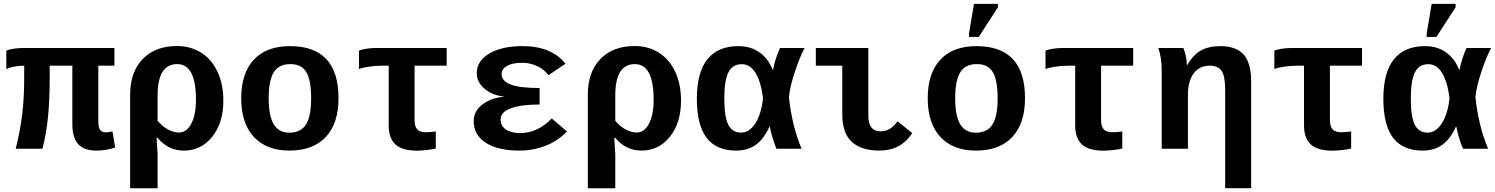

<svg xmlns="http://www.w3.org/2000/svg" viewBox="-20 -780 7841 1007"><path d="M495.6 -435.5V-147.9Q495.6 -112.8 504.4 -99.4Q513.2 -85.9 536.6 -85.9Q552.2 -85.9 569.8 -91.3L584 -6.3Q536.6 9.8 485.4 9.8Q420.4 9.8 389.9 -24.4Q359.4 -58.6 359.4 -129.4V-435.5H240.7V-375Q240.7 -254.4 231.7 -165.8Q222.7 -77.1 202.6 0H62.5Q85.9 -94.2 96.4 -180.4Q106.9 -266.6 106.9 -371.1V-435.5Q79.1 -435.5 53.2 -430.4Q27.3 -425.3 13.2 -417.5V-514.2Q27.3 -521 53.2 -524.7Q79.1 -528.3 102.1 -528.3H580.1V-435.5Z M1151.4 -252Q1151.4 -135.7 1093.3 -63Q1035.2 9.8 943.8 9.8Q861.8 9.8 806.6 -57.1H801.3L806.6 28.8V207.5H662.6V-283.7Q662.6 -402.3 728.5 -470.5Q794.4 -538.6 908.2 -538.6Q979.5 -538.6 1034.9 -503.9Q1090.3 -469.2 1120.8 -403.8Q1151.4 -338.4 1151.4 -252ZM1007.8 -256.8Q1007.8 -443.8 909.2 -443.8Q806.6 -443.8 806.6 -279.3V-146.5Q830.6 -117.7 860.4 -101.3Q890.1 -85 919.4 -85Q959 -85 983.4 -131.6Q1007.8 -178.2 1007.8 -256.8Z M1755.4 -264.6Q1755.4 -133.3 1689 -61.8Q1622.6 9.8 1498 9.8Q1377.9 9.8 1311.5 -61.8Q1245.1 -133.3 1245.1 -264.6Q1245.1 -395.5 1311 -466.8Q1377 -538.1 1501 -538.1Q1755.4 -538.1 1755.4 -264.6ZM1611.8 -264.6Q1611.8 -358.4 1586.9 -401.1Q1562 -443.8 1502.9 -443.8Q1442.4 -443.8 1415.8 -400.9Q1389.2 -357.9 1389.2 -264.6Q1389.2 -170.4 1416.3 -127.2Q1443.4 -84 1496.6 -84Q1557.1 -84 1584.5 -126.7Q1611.8 -169.4 1611.8 -264.6Z M1985.8 -435.5Q1945.8 -435.5 1909.7 -429.7Q1873.5 -423.8 1862.8 -417.5V-514.2Q1874.5 -520 1900.6 -524.2Q1926.8 -528.3 1952.1 -528.3H2322.8V-435.5H2154.3V-152.3Q2154.3 -117.2 2168 -101.8Q2181.6 -86.4 2215.3 -86.4Q2234.4 -86.4 2265.6 -90.3V-1Q2250 3.4 2219 6.8Q2188 10.3 2169.4 10.3Q2089.8 10.3 2054.2 -22.2Q2018.6 -54.7 2018.6 -122.6V-435.5Z M2708 -82Q2799.8 -82 2874 -158.7L2953.6 -90.3Q2904.8 -40 2840.6 -15.1Q2776.4 9.8 2703.6 9.8Q2591.3 9.8 2527.8 -31.2Q2464.4 -72.3 2464.4 -145Q2464.4 -196.8 2510 -231.9Q2555.7 -267.1 2624.5 -272.5V-273.4Q2562 -279.8 2521.2 -314.7Q2480.5 -349.6 2480.5 -396.5Q2480.5 -460 2545.9 -499Q2611.3 -538.1 2721.2 -538.1Q2871.6 -538.1 2945.8 -445.8L2856.9 -385.7Q2834 -416 2797.1 -433.3Q2760.3 -450.7 2719.2 -450.7Q2667.5 -450.7 2639.2 -434.3Q2610.8 -418 2610.8 -391.1Q2610.8 -355 2658.7 -336.7Q2706.5 -318.4 2810.1 -318.4V-231.9Q2712.4 -231.9 2658.9 -211.9Q2605.5 -191.9 2605.5 -153.3Q2605.5 -119.6 2633.1 -100.8Q2660.6 -82 2708 -82Z M3551.8 -252Q3551.8 -135.7 3493.7 -63Q3435.5 9.8 3344.2 9.8Q3262.2 9.8 3207 -57.1H3201.7L3207 28.8V207.5H3063V-283.7Q3063 -402.3 3128.9 -470.5Q3194.8 -538.6 3308.6 -538.6Q3379.9 -538.6 3435.3 -503.9Q3490.7 -469.2 3521.2 -403.8Q3551.8 -338.4 3551.8 -252ZM3408.2 -256.8Q3408.2 -443.8 3309.6 -443.8Q3207 -443.8 3207 -279.3V-146.5Q3231 -117.7 3260.7 -101.3Q3290.5 -85 3319.8 -85Q3359.4 -85 3383.8 -131.6Q3408.2 -178.2 3408.2 -256.8Z M4015.6 -115.7Q3985.4 -49.8 3943.4 -20Q3901.4 9.8 3840.3 9.8Q3736.8 9.8 3685.8 -57.4Q3634.8 -124.5 3634.8 -261.7Q3634.8 -400.4 3690.2 -469.2Q3745.6 -538.1 3853 -538.1Q3917 -538.1 3963.1 -505.6Q4009.3 -473.1 4032.7 -413.6H4034.2Q4046.4 -474.1 4070.8 -528.3H4200.2Q4175.8 -483.9 4149.7 -405.8Q4123.5 -327.6 4117.7 -271.5Q4133.3 -120.6 4184.1 0H4052.2Q4028.3 -58.6 4017.6 -115.7ZM3778.8 -263.2Q3778.8 -167.5 3799.6 -126Q3820.3 -84.5 3867.2 -84.5Q3910.6 -84.5 3941.9 -133.8Q3973.1 -183.1 3981.9 -264.6Q3971.2 -351.6 3942.6 -397.5Q3914.1 -443.4 3871.1 -443.4Q3821.3 -443.4 3800 -399.9Q3778.8 -356.4 3778.8 -263.2Z M4592.3 9.8Q4496.6 9.8 4447 -36.4Q4397.5 -82.5 4397.5 -180.2V-435.5H4258.8V-528.3H4534.2V-174.8Q4534.2 -91.3 4598.1 -91.3Q4651.4 -91.3 4687 -144L4764.6 -82Q4705.1 9.8 4592.3 9.8Z M5356 -264.6Q5356 -133.3 5289.6 -61.8Q5223.1 9.8 5098.6 9.8Q4978.5 9.8 4912.1 -61.8Q4845.7 -133.3 4845.7 -264.6Q4845.7 -395.5 4911.6 -466.8Q4977.5 -538.1 5101.6 -538.1Q5356 -538.1 5356 -264.6ZM5212.4 -264.6Q5212.4 -358.4 5187.5 -401.1Q5162.6 -443.8 5103.5 -443.8Q5043 -443.8 5016.4 -400.9Q4989.7 -357.9 4989.7 -264.6Q4989.7 -170.4 5016.8 -127.2Q5043.9 -84 5097.2 -84Q5157.7 -84 5185.1 -126.7Q5212.4 -169.4 5212.4 -264.6ZM5062 -586.4V-602.5L5088.4 -759.8H5213.9V-741.7L5113.3 -586.4Z M5586.4 -435.5Q5546.4 -435.5 5510.3 -429.7Q5474.1 -423.8 5463.4 -417.5V-514.2Q5475.1 -520 5501.2 -524.2Q5527.3 -528.3 5552.7 -528.3H5923.3V-435.5H5754.9V-152.3Q5754.9 -117.2 5768.6 -101.8Q5782.2 -86.4 5815.9 -86.4Q5835 -86.4 5866.2 -90.3V-1Q5850.6 3.4 5819.6 6.8Q5788.6 10.3 5770 10.3Q5690.4 10.3 5654.8 -22.2Q5619.1 -54.7 5619.1 -122.6V-435.5Z M6405.8 207V-307.1Q6405.8 -378.9 6387.7 -407.2Q6369.6 -435.5 6324.7 -435.5Q6270.5 -435.5 6240.5 -394.8Q6210.4 -354 6210.4 -283.7V0H6072.8V-415.5Q6072.8 -475.6 6055.2 -528.3H6186.5Q6194.8 -509.3 6200 -483.6Q6205.1 -458 6205.1 -438H6206.5Q6237.8 -492.7 6278.8 -515.4Q6319.8 -538.1 6379.9 -538.1Q6463.4 -538.1 6502.7 -493.9Q6542 -449.7 6542 -352.1V207Z M6786.6 -435.5Q6746.6 -435.5 6710.4 -429.7Q6674.3 -423.8 6663.6 -417.5V-514.2Q6675.3 -520 6701.4 -524.2Q6727.5 -528.3 6752.9 -528.3H7123.5V-435.5H6955.1V-152.3Q6955.1 -117.2 6968.8 -101.8Q6982.4 -86.4 7016.1 -86.4Q7035.2 -86.4 7066.4 -90.3V-1Q7050.8 3.4 7019.8 6.8Q6988.8 10.3 6970.2 10.3Q6890.6 10.3 6855 -22.2Q6819.3 -54.7 6819.3 -122.6V-435.5Z M7616.2 -115.7Q7585.9 -49.8 7543.9 -20Q7502 9.8 7440.9 9.8Q7337.4 9.8 7286.4 -57.4Q7235.4 -124.5 7235.4 -261.7Q7235.4 -400.4 7290.8 -469.2Q7346.2 -538.1 7453.6 -538.1Q7517.6 -538.1 7563.7 -505.6Q7609.9 -473.1 7633.3 -413.6H7634.8Q7647 -474.1 7671.4 -528.3H7800.8Q7776.4 -483.9 7750.2 -405.8Q7724.1 -327.6 7718.3 -271.5Q7733.9 -120.6 7784.7 0H7652.8Q7628.9 -58.6 7618.2 -115.7ZM7379.4 -263.2Q7379.4 -167.5 7400.1 -126Q7420.9 -84.5 7467.8 -84.5Q7511.2 -84.5 7542.5 -133.8Q7573.7 -183.1 7582.5 -264.6Q7571.8 -351.6 7543.2 -397.5Q7514.6 -443.4 7471.7 -443.4Q7421.9 -443.4 7400.6 -399.9Q7379.4 -356.4 7379.4 -263.2ZM7462.4 -586.4V-602.5L7488.8 -759.8H7614.3V-741.7L7513.7 -586.4Z"/></svg>

Font: Cousine
Style: Bold
Weight: 700
Monospace: yes
Designer: Steve Matteson
Foundry: Ascender Corporation
Version: Version 1.20